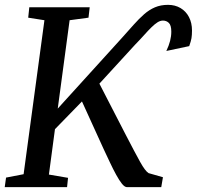

<svg xmlns="http://www.w3.org/2000/svg" viewBox="-22 -773 814 793"><path d="M-2.5 0 3 -39.5 75.5 -53.5 161.5 -689.5 94.5 -700 99 -743H348.5L343.5 -700L265.5 -689.5L216.5 -324.5L482 -617Q508 -646 530 -670.8Q552 -695.5 573 -714Q594 -732.5 618 -742.8Q642 -753 672 -753Q701 -753 723.5 -739.8Q746 -726.5 758.5 -702.5Q771 -678.5 771 -647Q771 -628 768.8 -615Q766.5 -602 759.5 -582.5L665 -562.5Q675.5 -584.5 680.5 -604Q685.5 -623.5 685.5 -642Q685.5 -668.5 675.5 -678.2Q665.5 -688 651 -688Q640 -688 628.5 -680.8Q617 -673.5 603.5 -660.2Q590 -647 573.8 -628.8Q557.5 -610.5 536.5 -589L388.5 -427.5L497.5 -216Q517 -178.5 531.5 -151Q546 -123.5 556.8 -104.2Q567.5 -85 576 -73.8Q584.5 -62.5 591.5 -58L651 -41L644 0H502Q492.5 -0.5 481.5 -14.2Q470.5 -28 458 -50.8Q445.5 -73.5 432.5 -101.2Q419.5 -129 406 -157.5L316.5 -354L205 -239.5L180 -52L259 -38.5L255 0Z"/></svg>

Font: Merriweather 20pt
Style: Italic
Weight: 400
Italic angle: -7.8°
Version: Version 2.101